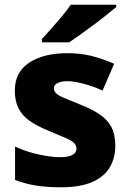

<svg xmlns="http://www.w3.org/2000/svg" viewBox="-20 -786 551 816"><path d="M470 -166Q470 -114 446 -74Q422 -34 371 -12Q320 10 239 10Q181 10 135.5 3Q90 -4 44 -21V-163Q94 -140 146.5 -129Q199 -118 233 -118Q271 -118 288 -127.5Q305 -137 305 -154Q305 -168 295 -178Q285 -188 259 -199.5Q233 -211 185 -231Q138 -250 106.5 -272Q75 -294 59 -325Q43 -356 43 -401Q43 -480 104.5 -520Q166 -560 267 -560Q321 -560 368 -548.5Q415 -537 465 -515L416 -401Q377 -419 335.5 -430Q294 -441 267 -441Q240 -441 224.5 -433Q209 -425 209 -411Q209 -399 218.5 -389.5Q228 -380 253 -369.5Q278 -359 325 -340Q373 -321 405.5 -298.5Q438 -276 454 -245Q470 -214 470 -166ZM474 -756Q457 -742 431.5 -721.5Q406 -701 377 -679.5Q348 -658 320.5 -638.5Q293 -619 274 -606H158V-620Q175 -639 198 -664.5Q221 -690 243.5 -717Q266 -744 281 -766H474Z"/></svg>

Font: Noto Sans Oriya ExtraBold
Style: Regular
Weight: 800
Version: Version 2.003